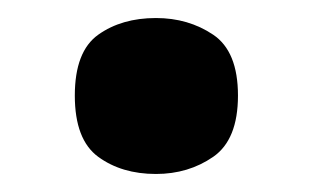

<svg xmlns="http://www.w3.org/2000/svg" viewBox="-20 -184 347 213"><path d="M153 9Q115 9 89 -10Q63 -29 63 -78Q63 -127 89 -145.5Q115 -164 153 -164Q189 -164 216.5 -145.5Q244 -127 244 -78Q244 -29 216.5 -10Q189 9 153 9Z"/></svg>

Font: Noto Serif Thai SemiCondensed Black
Style: Regular
Weight: 900
Width: 4
Designer: Monotype Design Team
Foundry: Monotype Imaging Inc.
Version: Version 2.002; ttfautohint (v1.8.4.7-5d5b)